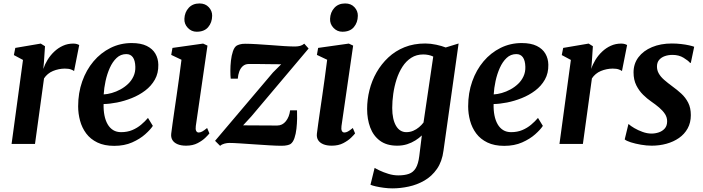

<svg xmlns="http://www.w3.org/2000/svg" viewBox="-20 -814 3978 1086"><path d="M45.5 0 110 -475 58.5 -502.5 66.5 -543 210.5 -567.5 234.5 -552.5 228.5 -462 225 -424Q233.5 -450 249.2 -475.8Q265 -501.5 287 -522.2Q309 -543 336 -555.2Q363 -567.5 394.5 -567.5Q406 -567.5 415 -564.8Q424 -562 428 -559L399 -412Q395 -416 381.8 -421Q368.5 -426 346.5 -426Q330 -426 312.8 -422.5Q295.5 -419 279.8 -412.5Q264 -406 251 -395.2Q238 -384.5 229 -370.5L178 0Z M844.5 -102Q831 -81 801.2 -54.5Q771.5 -28 727.5 -8.5Q683.5 11 626 11Q570 11 530.8 -8Q491.5 -27 467.5 -59.2Q443.5 -91.5 432.8 -131.5Q422 -171.5 422 -212.5Q422 -288.5 445 -353.5Q468 -418.5 509 -467Q550 -515.5 605.2 -543Q660.5 -570.5 725 -570.5Q777 -570.5 810 -554.2Q843 -538 859 -510.2Q875 -482.5 875.5 -448Q876.5 -400 856 -363.8Q835.5 -327.5 801 -301.5Q766.5 -275.5 725 -259Q683.5 -242.5 641.8 -234.2Q600 -226 566 -225.5Q565 -190.5 570.8 -161.5Q576.5 -132.5 588.8 -111.2Q601 -90 620 -78.2Q639 -66.5 665 -66.5Q700 -66.5 728 -78.2Q756 -90 778 -108.5Q800 -127 817 -147ZM694.5 -508Q662.5 -508 639.5 -486.2Q616.5 -464.5 601 -429.8Q585.5 -395 577 -355.5Q568.5 -316 566.5 -280Q587.5 -281 612.2 -288Q637 -295 661 -308Q685 -321 704.5 -339.5Q724 -358 735.2 -382.5Q746.5 -407 745.5 -436.5Q744.5 -472 731.5 -490Q718.5 -508 694.5 -508Z M1032.5 10Q1003.5 10 983.8 1.5Q964 -7 955 -22.2Q946 -37.5 948.5 -58.5Q951 -81 955.8 -113.5Q960.5 -146 966.2 -186.5Q972 -227 979 -274Q986 -321 992.8 -372Q999.5 -423 1006.5 -476L948.5 -503.5L955.5 -543L1129 -567.5L1153.5 -556L1087.5 -101Q1085 -83 1089.5 -73.8Q1094 -64.5 1104 -64.5Q1113 -64.5 1123.8 -70.2Q1134.5 -76 1151.5 -90L1164.5 -59.5Q1159 -52 1142.2 -35.5Q1125.5 -19 1098 -4.5Q1070.5 10 1032.5 10ZM1092.5 -634.5Q1063 -634.5 1042.2 -656.5Q1021.5 -678.5 1023 -708Q1024.5 -744.5 1047.2 -769.5Q1070 -794.5 1108.5 -794.5Q1141.5 -794.5 1161 -773.2Q1180.5 -752 1180 -724.5Q1179.5 -686.5 1157.5 -660.5Q1135.5 -634.5 1092.5 -634.5Z M1570.5 -450.5Q1556.5 -450.5 1537 -450.8Q1517.5 -451 1495.5 -451.2Q1473.5 -451.5 1452.5 -451.8Q1431.5 -452 1413.8 -452Q1396 -452 1386 -452Q1366.5 -451.5 1353.5 -440Q1340.5 -428.5 1333.5 -409.8Q1326.5 -391 1325 -369H1285Q1283 -386 1283 -413.5Q1283 -441 1286.2 -470.5Q1289.5 -500 1297.5 -523.8Q1305.5 -547.5 1319 -556Q1325 -559.5 1336.8 -563Q1348.5 -566.5 1366.5 -566.5Q1394 -566.5 1432.2 -564.2Q1470.5 -562 1511.5 -558.8Q1552.5 -555.5 1588.8 -553.2Q1625 -551 1648 -551Q1664.5 -551 1677.5 -554.5Q1690.5 -558 1701 -567L1725.5 -539.5L1401.5 -155.5L1355 -105Q1375 -105 1399.5 -104.8Q1424 -104.5 1450 -104.5Q1476 -104.5 1501 -104.2Q1526 -104 1548 -104Q1577.5 -104 1597 -128.5Q1616.5 -153 1621 -190H1660Q1661 -171.5 1660.5 -143.5Q1660 -115.5 1656.8 -86Q1653.5 -56.5 1645.5 -33Q1637.5 -9.5 1623.5 0.5Q1617.5 4.5 1604.5 7.5Q1591.5 10.5 1573 10.5Q1545 10.5 1504 8Q1463 5.5 1419 2.5Q1375 -0.5 1337 -3Q1299 -5.5 1276 -5.5Q1265 -5.5 1250 -1.8Q1235 2 1225 11L1196.5 -17.5L1524 -404Z M1856.5 10Q1827.5 10 1807.8 1.5Q1788 -7 1779 -22.2Q1770 -37.5 1772.5 -58.5Q1775 -81 1779.8 -113.5Q1784.5 -146 1790.2 -186.5Q1796 -227 1803 -274Q1810 -321 1816.8 -372Q1823.5 -423 1830.5 -476L1772.5 -503.5L1779.5 -543L1953 -567.5L1977.5 -556L1911.5 -101Q1909 -83 1913.5 -73.8Q1918 -64.5 1928 -64.5Q1937 -64.5 1947.8 -70.2Q1958.5 -76 1975.5 -90L1988.5 -59.5Q1983 -52 1966.2 -35.5Q1949.5 -19 1922 -4.5Q1894.5 10 1856.5 10ZM1916.5 -634.5Q1887 -634.5 1866.2 -656.5Q1845.5 -678.5 1847 -708Q1848.5 -744.5 1871.2 -769.5Q1894 -794.5 1932.5 -794.5Q1965.5 -794.5 1985 -773.2Q2004.5 -752 2004 -724.5Q2003.5 -686.5 1981.5 -660.5Q1959.5 -634.5 1916.5 -634.5Z M2488.5 38Q2480.5 100 2451.5 141.5Q2422.5 183 2381 207Q2339.5 231 2292.2 241.2Q2245 251.5 2199.5 251.5Q2176.5 251.5 2151.5 248.2Q2126.5 245 2105.8 240.2Q2085 235.5 2075.5 231L2099 135.5Q2106.5 140.5 2127.5 150.5Q2148.5 160.5 2176.5 169.2Q2204.5 178 2232.5 178Q2269 178 2293.2 169.2Q2317.5 160.5 2331.8 136.8Q2346 113 2351.5 69L2366 -48Q2350.5 -33 2329.5 -19.8Q2308.5 -6.5 2282.8 1.8Q2257 10 2226.5 10Q2167 10 2129.2 -18Q2091.5 -46 2074 -93Q2056.5 -140 2056.5 -197.5Q2056.5 -251 2069.8 -304.2Q2083 -357.5 2110 -404.8Q2137 -452 2176.5 -489Q2216 -526 2268.2 -547Q2320.5 -568 2385.5 -568Q2415.5 -568 2447.8 -561Q2480 -554 2501 -545.5L2574 -568ZM2430.5 -494Q2418.5 -500 2403.8 -503Q2389 -506 2374 -506Q2335.5 -506 2306.2 -487.2Q2277 -468.5 2256.5 -436.8Q2236 -405 2223.2 -365.5Q2210.5 -326 2204.5 -284Q2198.5 -242 2198.5 -203.5Q2198.5 -171 2204 -145.8Q2209.5 -120.5 2219.8 -102.8Q2230 -85 2244.8 -75.8Q2259.5 -66.5 2278.5 -66.5Q2299 -66.5 2317.2 -74.2Q2335.5 -82 2350.2 -94.5Q2365 -107 2375.5 -121Z M3050.5 -102Q3037 -81 3007.2 -54.5Q2977.5 -28 2933.5 -8.5Q2889.5 11 2832 11Q2776 11 2736.8 -8Q2697.5 -27 2673.5 -59.2Q2649.5 -91.5 2638.8 -131.5Q2628 -171.5 2628 -212.5Q2628 -288.5 2651 -353.5Q2674 -418.5 2715 -467Q2756 -515.5 2811.2 -543Q2866.5 -570.5 2931 -570.5Q2983 -570.5 3016 -554.2Q3049 -538 3065 -510.2Q3081 -482.5 3081.5 -448Q3082.5 -400 3062 -363.8Q3041.5 -327.5 3007 -301.5Q2972.5 -275.5 2931 -259Q2889.5 -242.5 2847.8 -234.2Q2806 -226 2772 -225.5Q2771 -190.5 2776.8 -161.5Q2782.5 -132.5 2794.8 -111.2Q2807 -90 2826 -78.2Q2845 -66.5 2871 -66.5Q2906 -66.5 2934 -78.2Q2962 -90 2984 -108.5Q3006 -127 3023 -147ZM2900.5 -508Q2868.5 -508 2845.5 -486.2Q2822.5 -464.5 2807 -429.8Q2791.5 -395 2783 -355.5Q2774.5 -316 2772.5 -280Q2793.5 -281 2818.2 -288Q2843 -295 2867 -308Q2891 -321 2910.5 -339.5Q2930 -358 2941.2 -382.5Q2952.5 -407 2951.5 -436.5Q2950.5 -472 2937.5 -490Q2924.5 -508 2900.5 -508Z M3144.5 0 3209 -475 3157.5 -502.5 3165.5 -543 3309.5 -567.5 3333.5 -552.5 3327.5 -462 3324 -424Q3332.5 -450 3348.2 -475.8Q3364 -501.5 3386 -522.2Q3408 -543 3435 -555.2Q3462 -567.5 3493.5 -567.5Q3505 -567.5 3514 -564.8Q3523 -562 3527 -559L3498 -412Q3494 -416 3480.8 -421Q3467.5 -426 3445.5 -426Q3429 -426 3411.8 -422.5Q3394.5 -419 3378.8 -412.5Q3363 -406 3350 -395.2Q3337 -384.5 3328 -370.5L3277 0Z M3887.5 -458.5H3883Q3873 -471 3846.5 -487.2Q3820 -503.5 3784 -503.5Q3760 -503.5 3740.2 -496.5Q3720.5 -489.5 3708.5 -475.5Q3696.5 -461.5 3696 -439.5Q3695.5 -417.5 3706 -398.8Q3716.5 -380 3736.5 -362.5Q3756.5 -345 3783 -325.5Q3809.5 -306.5 3833.5 -284.5Q3857.5 -262.5 3872.5 -233.2Q3887.5 -204 3887.5 -163Q3887.5 -120 3869.5 -87.5Q3851.5 -55 3820.5 -33.5Q3789.5 -12 3749.8 -1Q3710 10 3666 10Q3637.5 10 3605.5 4.5Q3573.5 -1 3548.2 -9Q3523 -17 3513.5 -25.5L3534.5 -112H3536Q3546.5 -102 3567.8 -89.5Q3589 -77 3614.8 -67.8Q3640.5 -58.5 3665 -58.5Q3686 -58.5 3706.2 -65.2Q3726.5 -72 3740 -87.2Q3753.5 -102.5 3753.5 -128Q3753.5 -150.5 3741.2 -169.2Q3729 -188 3708.5 -205.5Q3688 -223 3662.5 -240.5Q3640.5 -255.5 3617.8 -277.8Q3595 -300 3579.2 -331.2Q3563.5 -362.5 3563.5 -404.5Q3563.5 -453.5 3591.2 -490.2Q3619 -527 3668 -547.5Q3717 -568 3780 -568Q3806.5 -568 3832.5 -565Q3858.5 -562 3878.2 -557.5Q3898 -553 3906.5 -549.5Z"/></svg>

Font: Merriweather Light 18pt
Style: Bold Italic
Weight: 700
Italic angle: -7.8°
Version: Version 2.101